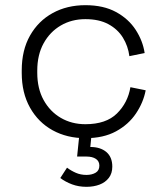

<svg xmlns="http://www.w3.org/2000/svg" viewBox="-20 -520 643 742"><path d="M310 14Q239 14 183.5 -16.5Q128 -47 96 -104Q64 -161 64 -238V-248Q64 -326 96 -382.5Q128 -439 183.5 -469.5Q239 -500 310 -500Q380 -500 428.5 -473.5Q477 -447 504.5 -404.5Q532 -362 539 -315L480 -303Q475 -342 455 -374.5Q435 -407 399 -426.5Q363 -446 310 -446Q257 -446 215 -421.5Q173 -397 148.5 -352.5Q124 -308 124 -247V-239Q124 -178 148.5 -133.5Q173 -89 215 -64.5Q257 -40 310 -40Q390 -40 432 -81.5Q474 -123 484 -183L543 -171Q534 -124 505.5 -81.5Q477 -39 428.5 -12.5Q380 14 310 14ZM314 202Q284 202 258.5 192.5Q233 183 213 168L239 128Q255 140 273.5 148Q292 156 314 156Q335 156 349.5 147.5Q364 139 364 120Q364 103 350.5 94Q337 85 314 85H278L289 -22H336L329 48Q368 48 391 67.5Q414 87 414 124Q414 150 400.5 167.5Q387 185 364.5 193.5Q342 202 314 202Z"/></svg>

Font: Space Grotesk Variable Light
Style: Regular
Weight: 300
Designer: Florian Karsten
Foundry: Florian Karsten
Version: Version 2.000